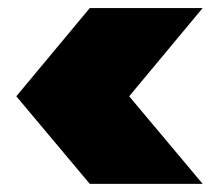

<svg xmlns="http://www.w3.org/2000/svg" viewBox="-20 -576 537 471"><path d="M20 -339.8 200.2 -556.2H477.1L296.9 -339.8L477.1 -125H200.2Z"/></svg>

Font: Poppins Black
Style: Regular
Weight: 900
Designer: Ninad Kale (Devanagari), Jonny Pinhorn (Latin)
Foundry: Indian Type Foundry
Version: 4.004